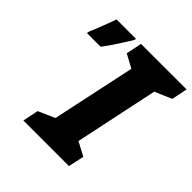

<svg xmlns="http://www.w3.org/2000/svg" viewBox="-190 -856 998 998"><g transform="rotate(45 309.0 -357.0)"><path d="M132 0H467L486 -87L410 -127L507 -587L600 -627L618 -714H283L265 -627L339 -587L241 -127L150 -87ZM44 -555H145C174 -592 219 -663 244 -704L246 -714H103C95 -689 59 -595 47 -569Z"/></g></svg>

Font: Noto Sans UI Condensed Black
Style: Italic
Weight: 900
Width: 3
Italic angle: -192°
Designer: Monotype Design Team
Foundry: Monotype Imaging Inc.
Version: Version 1.901